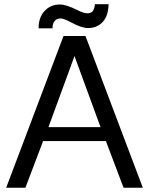

<svg xmlns="http://www.w3.org/2000/svg" viewBox="-20 -876 707 896"><path d="M160.2 -743.7Q159.7 -794.4 188 -824.7Q215.8 -855 259.3 -855Q289.6 -855 341.8 -828.6Q370.6 -814 387.7 -814Q403.3 -814 411.6 -822.5Q419.9 -831.1 423.3 -856.4H486.8Q485.4 -800.8 458.7 -772.9Q432.1 -745.1 391.1 -745.1Q360.4 -745.1 310.1 -772.5Q277.3 -790 262.2 -790Q245.6 -790 235.4 -778.3Q224.6 -766.6 225.1 -743.7ZM8.8 0 115.7 -282.7 276.4 -708H378.9L539.6 -282.7L646.5 0H556.6L474.1 -217.8H181.2L98.6 0ZM206.1 -282.7H449.2L360.4 -524.9Q353.5 -544.4 346.2 -563.5Q338.9 -582.5 327.6 -614.7Q316.4 -582.5 309.1 -563.5Q301.8 -544.4 294.9 -524.9Z"/></svg>

Font: Defago Noto Sans
Style: Regular
Weight: 400
Designer: John M. Durdin
Foundry: Lao IT Dev Co., Ltd.
Version: Version 1.000 2007 initial release